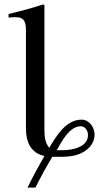

<svg xmlns="http://www.w3.org/2000/svg" viewBox="-20 -703 469 873"><path d="M238 -20C260 -59 296 -129 347 -129C368 -129 380 -108 380 -89C380 -33 307 -20 264 -20ZM182 -679 177 -683C125 -666 72 -652 19 -639V-623C29 -624 40 -625 50 -625C94 -625 98 -599 98 -561V-117C98 -59 120 -6 182 6C155 53 129 101 105 150H141C165 102 190 56 218 10H252C297 10 343 6 379 -26C398 -43 410 -65 410 -91C410 -124 386 -159 351 -159C280 -159 236 -85 204 -31C185 -53 182 -83 182 -111Z"/></svg>

Font: XITS
Style: Regular
Weight: 400
Designer: MicroPress Inc., with final additions and corrections provided by Coen Hoffman, Elsevier (retired)
Version: Version 1.302